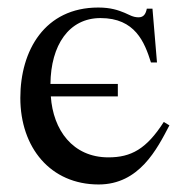

<svg xmlns="http://www.w3.org/2000/svg" viewBox="-20 -480 484 510"><path d="M415 -156C369 -84 328 -62 268 -62C173 -62 121 -135 115 -224H293V-257H114C115 -360 163 -432 247 -432C339 -432 364 -368 381 -314H397L385 -457H370C367 -442 361 -434 348 -434C333 -434 323 -441 311 -446C294 -453 274 -460 241 -460C99 -460 34 -346 34 -220C34 -88 114 10 242 10C350 10 397 -84 430 -147Z"/></svg>

Font: STIXGeneral
Style: Regular
Weight: 400
Designer: MicroPress Inc., with final additions and corrections provided by Coen Hoffman, Elsevier (retired)
Version: Version 1.1.0